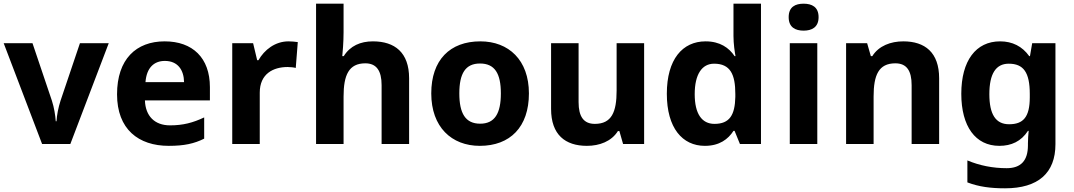

<svg xmlns="http://www.w3.org/2000/svg" viewBox="-20 -846 5815 1040"><path d="M208 -66H361L569 -612H413L308 -301C296 -264 288 -223 286 -189H282C280 -221 273 -264 261 -301L156 -612H0Z M872 -622C718 -622 614 -526 614 -335C614 -146 730 -56 894 -56C978 -56 1032 -68 1086 -95V-210C1025 -181 971 -167 901 -167C817 -167 768 -218 765 -302H1117V-374C1117 -533 1023 -622 872 -622ZM873 -516C943 -516 976 -467 977 -401H768C774 -480 815 -516 873 -516Z M1543 -622C1470 -622 1412 -576 1380 -520H1373L1351 -612H1238V-66H1387V-344C1387 -447 1461 -483 1538 -483C1551 -483 1572 -481 1582 -478L1593 -618C1581 -620 1558 -622 1543 -622Z M1841 -671V-826H1692V-66H1841V-323C1841 -439 1869 -503 1959 -503C2019 -503 2047 -463 2047 -385V-66H2196V-422C2196 -562 2118 -622 2000 -622C1933 -622 1877 -598 1842 -542H1834C1836 -562 1841 -617 1841 -671Z M2845 -340C2845 -521 2735 -622 2582 -622C2417 -622 2316 -521 2316 -340C2316 -158 2426 -56 2579 -56C2743 -56 2845 -158 2845 -340ZM2468 -340C2468 -448 2501 -502 2580 -502C2660 -502 2693 -448 2693 -340C2693 -232 2660 -176 2581 -176C2501 -176 2468 -232 2468 -340Z M3469 -612H3320V-355C3320 -239 3293 -175 3202 -175C3141 -175 3114 -215 3114 -293V-612H2965V-256C2965 -116 3042 -56 3159 -56C3227 -56 3292 -80 3327 -136H3335L3355 -66H3469Z M3798 -56C3877 -56 3924 -92 3953 -137H3959L3988 -66H4102V-826H3953V-651C3953 -608 3960 -563 3964 -542H3959C3929 -587 3880 -622 3802 -622C3677 -622 3592 -525 3592 -338C3592 -153 3676 -56 3798 -56ZM3850 -175C3782 -175 3743 -229 3743 -336C3743 -443 3782 -501 3848 -501C3936 -501 3963 -443 3963 -337V-321C3961 -223 3932 -175 3850 -175Z M4333 -826C4288 -826 4252 -809 4252 -753C4252 -698 4288 -680 4333 -680C4377 -680 4414 -698 4414 -753C4414 -809 4377 -826 4333 -826ZM4407 -612H4258V-66H4407Z M4873 -622C4805 -622 4740 -598 4705 -542H4697L4677 -612H4563V-66H4712V-323C4712 -439 4739 -503 4830 -503C4891 -503 4918 -463 4918 -385V-66H5067V-422C5067 -562 4990 -622 4873 -622Z M5397 -622C5266 -622 5187 -517 5187 -338C5187 -161 5264 -56 5393 -56C5458 -56 5511 -80 5548 -137H5552C5550 -118 5548 -92 5548 -70V-59C5548 24 5510 65 5433 65C5358 65 5287 51 5220 23V142C5283 166 5347 174 5424 174C5604 174 5697 91 5697 -65V-612H5571L5559 -542H5555C5517 -595 5464 -622 5397 -622ZM5444 -501C5524 -501 5558 -454 5558 -337V-319C5558 -211 5522 -173 5446 -173C5373 -173 5339 -227 5339 -336C5339 -446 5374 -501 5444 -501Z"/></svg>

Font: Noto Sans Malayalam UI
Style: Bold
Weight: 700
Designer: Jelle Bosma - Monotype Design Team
Foundry: Monotype Imaging Inc.
Version: Version 2.104